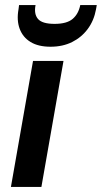

<svg xmlns="http://www.w3.org/2000/svg" viewBox="-20 -736 401 756"><path d="M23 0 110 -496H230L143 0ZM179 -552Q131 -552 100.5 -570.5Q70 -589 57.5 -622.5Q45 -656 53 -700L55 -716H120Q113 -681 129.5 -661.5Q146 -642 195 -642Q243 -642 266 -661.5Q289 -681 296 -716H361L358 -699Q350 -655 325.5 -622Q301 -589 264 -570.5Q227 -552 179 -552Z"/></svg>

Font: DM Sans 24pt SemiBold
Style: Italic
Weight: 600
Italic angle: -10°
Designer: Colophon Foundry, Jonny Pinhorn
Foundry: Colophon Foundry
Version: Version 4.004;gftools[0.9.30]